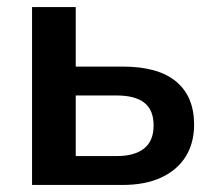

<svg xmlns="http://www.w3.org/2000/svg" viewBox="-20 -525 604 545"><path d="M71 0V-505H195V-336H328Q429 -336 480 -293.5Q531 -251 531 -171Q531 -119 507 -80.5Q483 -42 437.5 -21Q392 0 328 0ZM195 -82H311Q362 -82 389 -103.5Q416 -125 416 -169Q416 -213 389.5 -233.5Q363 -254 311 -254H195Z"/></svg>

Font: Mulish ExtraLight
Style: Regular
Weight: 200
Designer: Vernon Adams
Foundry: Vernon Adams
Version: Version 3.603